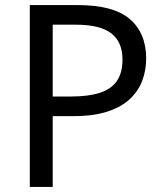

<svg xmlns="http://www.w3.org/2000/svg" viewBox="-20 -734 645 754"><path d="M286 -714Q426 -714 490 -659Q554 -604 554 -504Q554 -460 539.5 -419.5Q525 -379 492 -347Q459 -315 404 -296.5Q349 -278 269 -278H187V0H97V-714ZM278 -637H187V-355H259Q327 -355 372 -369.5Q417 -384 439 -416Q461 -448 461 -500Q461 -569 417 -603Q373 -637 278 -637Z"/></svg>

Font: lsinhala85
Style: Book
Weight: 400
Designer: Jelle Bosma - Monotype Design Team
Foundry: Monotype Imaging Inc.
Version: Version 2.003